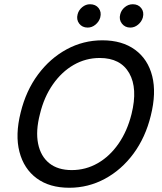

<svg xmlns="http://www.w3.org/2000/svg" viewBox="-20 -875 765 905"><path d="M306.7 10Q213.3 10 152.9 -34.6Q92.5 -79.2 71.7 -159.2Q50.8 -239.2 77.5 -345Q102.5 -447.5 159.2 -523.8Q215.8 -600 294.2 -642.5Q372.5 -685 462.5 -685Q555.8 -685 616.7 -640.4Q677.5 -595.8 697.5 -516.2Q717.5 -436.7 690.8 -330Q665.8 -227.5 609.2 -150.8Q552.5 -74.2 474.2 -32.1Q395.8 10 306.7 10ZM318.3 -73.3Q384.2 -73.3 440.8 -105.8Q497.5 -138.3 538.8 -197.9Q580 -257.5 600 -337.5Q630 -458.3 589.2 -530Q548.3 -601.7 450 -601.7Q384.2 -601.7 327.5 -569.2Q270.8 -536.7 229.2 -477.1Q187.5 -417.5 168.3 -337.5Q147.5 -257.5 159.6 -197.9Q171.7 -138.3 212.1 -105.8Q252.5 -73.3 318.3 -73.3ZM594.2 -745Q569.2 -745 554.6 -763.8Q540 -782.5 546.7 -807.5Q551.7 -827.5 568.3 -841.2Q585 -855 605.8 -855Q631.7 -855 645.8 -836.7Q660 -818.3 653.3 -792.5Q647.5 -772.5 630.8 -758.8Q614.2 -745 594.2 -745ZM393.3 -745Q367.5 -745 353.3 -763.8Q339.2 -782.5 345.8 -807.5Q350.8 -827.5 367.5 -841.2Q384.2 -855 404.2 -855Q430.8 -855 445 -836.7Q459.2 -818.3 452.5 -792.5Q446.7 -772.5 430 -758.8Q413.3 -745 393.3 -745Z"/></svg>

Font: Funnel Sans
Style: Italic
Weight: 400
Italic angle: -14.036°
Version: Version 1.000; Beta; Release 5; Build 24; ttfautohint (v1.8.